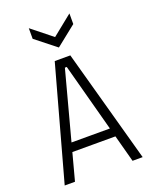

<svg xmlns="http://www.w3.org/2000/svg" viewBox="-160 -966 837 1053"><g transform="rotate(-20 258.5 -439.0)"><path d="M31 0 213 -660H304L486 0H427L264 -607H253L91 0ZM115 -158V-209H405V-158ZM141 -878 260 -783 378 -878V-816L260 -722L141 -816Z"/></g></svg>

Font: Bricolage Grotesque SemiCondensed ExtraLight
Style: Regular
Weight: 250
Width: 4
Designer: Mathieu Triay
Foundry: Atelier Triay
Version: Version 1.000;gftools[0.9.30]